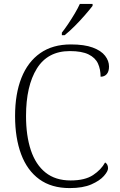

<svg xmlns="http://www.w3.org/2000/svg" viewBox="-20 -951 611 981"><path d="M336 10Q243 10 181 -35Q119 -80 88 -163Q57 -246 57 -358Q57 -471 89.5 -553Q122 -635 185.5 -679.5Q249 -724 342 -724Q411 -724 454 -708Q497 -692 517 -666Q537 -640 537 -611Q537 -586 525.5 -572.5Q514 -559 494 -559Q494 -597 480.5 -626.5Q467 -656 432.5 -673Q398 -690 337 -690Q224 -690 168.5 -601Q113 -512 113 -358Q113 -258 137.5 -184Q162 -110 212.5 -69.5Q263 -29 341 -29Q414 -29 455.5 -56.5Q497 -84 517 -121Q532 -112 532 -91Q532 -76 511 -52Q490 -28 447 -9Q404 10 336 10ZM296 -784Q311 -803 328.5 -829Q346 -855 362 -882Q378 -909 388 -931H453V-921Q440 -904 415 -875Q390 -846 361.5 -817.5Q333 -789 310 -771H296Z"/></svg>

Font: Noto Serif Tibetan ExtraLight
Style: Regular
Weight: 200
Designer: Monotype Design Team
Foundry: Monotype Imaging Inc.
Version: Version 2.103; ttfautohint (v1.8.4.7-5d5b)